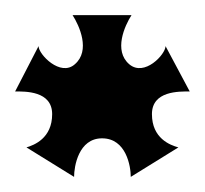

<svg xmlns="http://www.w3.org/2000/svg" viewBox="-40 -195 271 254"><path d="M179 -134C179 -123 151 -93 131 -110C110 -128 125 -161 134 -175H56C65 -161 80 -128 59 -110C40 -93 11 -123 11 -134L-20 -74C-7 -74 29 -75 29 -44C29 -12 5 -3 -5 0L58 39C58 25 64 -12 95 -12C127 -12 133 25 133 39L196 0C185 -3 161 -12 161 -44C161 -75 197 -74 211 -74Z"/></svg>

Font: Malebolge Adversarial
Style: Regular
Weight: 400
Designer: Ariel Martín Pérez
Foundry: Tunera Type Foundry
Version: Version 0.007;hotconv 1.0.109;makeotfexe 2.5.65596